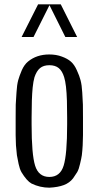

<svg xmlns="http://www.w3.org/2000/svg" viewBox="-20 -848 453 881"><path d="M133.8 -678.2H79.1L154.8 -828.1H258.8L334 -678.2H279.8L207 -824.2ZM51.8 -228V-276.9V-308.1Q51.8 -354 52.2 -367.7Q52.2 -368.7 55.7 -423.8Q57.6 -458 63.5 -480Q68.4 -498 80.1 -525.9Q91.8 -551.8 108.4 -565.4Q147.9 -598.1 206.1 -598.1Q238.3 -598.1 263.7 -588.4Q289.6 -579.1 305.4 -565.2Q321.3 -551.3 332.5 -525.9Q344.7 -499.5 349.6 -480Q355.5 -458 357.4 -423.8L360.4 -367.7Q360.8 -354 360.8 -308.1V-276.9V-228Q360.8 -210.9 359.4 -181.2Q357.9 -154.8 355.5 -135.7Q353.5 -121.6 347.2 -95.7Q342.3 -72.8 334.5 -58.6Q326.2 -44.9 315.4 -29.8Q299.3 -8.8 272.7 1.2Q246.1 11.2 206.5 13.2Q163.6 13.2 124.5 -5.9Q103 -17.6 78.1 -58.6Q70.3 -72.8 65.4 -95.7Q59.1 -126 57.6 -135.7Q55.7 -151.9 53.2 -181.2Q51.8 -210.9 51.8 -228ZM125 -308.1V-276.9Q125 -139.6 141.1 -87.9Q157.2 -36.1 206.5 -36.1Q255.9 -36.1 272 -87.9Q288.1 -139.6 288.1 -276.9V-308.1Q288.1 -343.3 287.1 -385.3Q284.7 -461.4 274.4 -493.7Q265.6 -522.5 249.5 -535.6Q233.4 -548.8 206.5 -548.8Q179.7 -548.8 163.8 -535.6Q147.9 -522.5 138.2 -493.7Q132.8 -474.6 129.9 -446.3Q125 -397.5 125 -308.1Z"/></svg>

Font: VL Oswald
Style: Light
Weight: 300
Designer: vernon adams
Foundry: vernon adams
Version: Version ; ttfautohint (v0.92.18-e454-dirty) -l 8 -r 50 -G 20